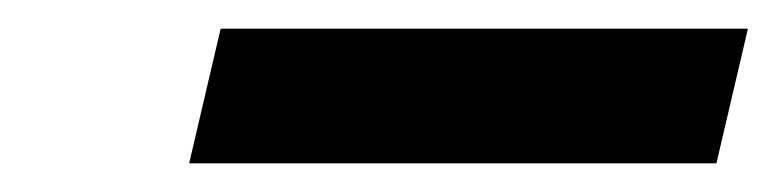

<svg xmlns="http://www.w3.org/2000/svg" viewBox="-20 -710 542 134"><path d="M112 -596 134 -690H502L480 -596Z"/></svg>

Font: Platypi ExtraBold
Style: Italic
Weight: 800
Italic angle: -13°
Designer: David Sargent
Foundry: Bolt Cutter Type
Version: Version 1.200; ttfautohint (v1.8.4.7-5d5b)